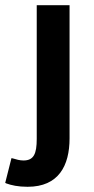

<svg xmlns="http://www.w3.org/2000/svg" viewBox="-66 -511 359 737"><path d="M24 105C10 105 -4 101 -17 97L-22 96L-46 191L-42 193C-23 200 3 206 40 206C159 206 201 125 201 20V-491H75V22C75 79 64 105 24 105Z"/></svg>

Font: Falling Sky
Style: Med
Weight: 500
Designer: Paul D. Hunt
Foundry: Adobe Systems Incorporated
Version: Version 1.02